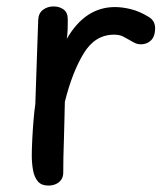

<svg xmlns="http://www.w3.org/2000/svg" viewBox="-20 -565 505 598"><path d="M99 -503Q100 -524 114 -534.5Q128 -545 147 -545Q165 -545 178 -535.5Q191 -526 191 -506Q191 -500 191 -490.5Q191 -481 190.5 -469.5Q190 -458 188 -444Q217 -494 254.5 -518.5Q292 -543 338 -543Q361 -543 387.5 -536.5Q414 -530 442 -513Q454 -506 459 -496Q464 -486 463 -472Q462 -450 449.5 -438.5Q437 -427 419 -427Q409 -427 400.5 -431Q392 -435 384 -440Q374 -446 363 -451.5Q352 -457 335 -457Q276 -457 240.5 -398.5Q205 -340 182 -248Q181 -214 180.5 -184.5Q180 -155 179 -128Q178 -101 177.5 -76Q177 -51 177 -27Q177 -14 170.5 -5Q164 4 153.5 8.5Q143 13 131 13Q109 13 98 0Q87 -13 83 -34.5Q79 -56 79 -81Q79 -101 80.5 -131Q82 -161 84.5 -191Q87 -221 90 -241Z"/></svg>

Font: Playpen Sans Deva
Style: Regular
Weight: 400
Designer: Pooja Saxena, Gunjan Panchal, Laura Meseguer, Veronika Burian, José Scaglione
Foundry: TypeTogether
Version: Version 2.000